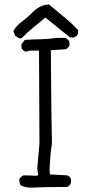

<svg xmlns="http://www.w3.org/2000/svg" viewBox="-20 -856 417 876"><path d="M142 0H112Q86 -3 73 -12Q70 -18 69.5 -22.5Q69 -27 68.5 -30.5Q68 -34 68 -38Q68 -39 69.5 -41.5Q71 -44 76.5 -49Q82 -54 88 -56Q115 -56 142 -54L154 -56Q154 -62 150 -88L160 -200L158 -625H117L97 -620Q83 -625 78 -638V-654L93 -674Q141 -677 166 -677Q191 -677 240 -683H277Q290 -678 297 -665V-649Q289 -633 277 -631L212 -627Q214 -313 217 -200Q210 -164 206 -80L208 -60L286 -56Q298 -53 304 -38V-23Q300 -9 286 -3Q222 -3 144 -1ZM70 -680 49 -693 41 -713Q43 -723 68 -748Q101 -772 131.5 -802.5Q162 -833 203 -836Q236 -808 270.5 -780Q305 -752 336 -719V-705Q334 -691 317 -685H301Q285 -696 187 -776Q160 -753 132.5 -731Q105 -709 80 -683Z"/></svg>

Font: Yozai
Style: Regular
Weight: 400
Designer: LXGW / Y.OzVox
Foundry: LXGW / Y.OzVox
Version: Version 0.861;October 22, 2024